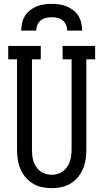

<svg xmlns="http://www.w3.org/2000/svg" viewBox="-20 -975 540 1003"><path d="M250 8Q224 8 198.5 2.5Q173 -3 151 -16.5Q129 -30 112.5 -50Q96 -70 86 -94Q76 -118 72.5 -143.5Q69 -169 69 -195V-665H23V-735H193V-665H147V-195Q147 -179 148.5 -163Q150 -147 155 -132Q160 -117 169 -103.5Q178 -90 190.5 -80.5Q203 -71 218.5 -66.5Q234 -62 250 -62Q266 -62 281.5 -66.5Q297 -71 309.5 -80.5Q322 -90 331 -103.5Q340 -117 345 -132Q350 -147 352 -163Q354 -179 354 -195V-665H307V-735H477V-665H431V-195Q431 -169 427.5 -143.5Q424 -118 414 -94Q404 -70 387.5 -50Q371 -30 349 -16.5Q327 -3 301.5 2.5Q276 8 250 8ZM91 -815Q91 -835 95.5 -855Q100 -875 110.5 -892Q121 -909 137 -921.5Q153 -934 171.5 -941.5Q190 -949 210 -952Q230 -955 250 -955Q270 -955 290 -952Q310 -949 328.5 -941.5Q347 -934 363 -921.5Q379 -909 389.5 -892Q400 -875 404.5 -855Q409 -835 409 -815H331Q331 -830 325 -844.5Q319 -859 307 -868.5Q295 -878 280 -881.5Q265 -885 250 -885Q235 -885 220 -881.5Q205 -878 193 -868.5Q181 -859 175 -844.5Q169 -830 169 -815Z"/></svg>

Font: Iosevka Gothic
Style: Regular
Weight: 400
Monospace: yes
Designer: Belleve Invis
Foundry: Belleve Invis
Version: Version 15.5.1; ttfautohint (v1.8.4)